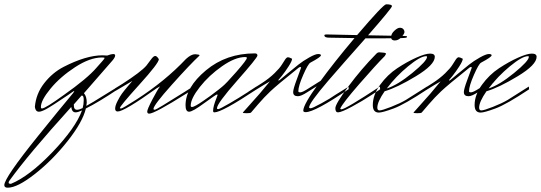

<svg xmlns="http://www.w3.org/2000/svg" viewBox="-163 -521 2513 892"><path d="M195 -11Q205 -11 221 -19Q226 -36 226 -56.5Q226 -77 218 -77H216L180 -36V-32Q180 -11 195 -11ZM311 -254Q255 -254 186 -209Q117 -164 72 -109.5Q27 -55 27 -24Q27 -17 32 -17Q47 -17 134 -80Q243 -157 285 -206Q301 -224 312 -236.5Q323 -249 323 -251.5Q323 -254 311 -254ZM188 1Q171 1 168 -24Q-32 197 -119 318Q-123 323 -123 328Q-123 333 -112 333Q-27 298 80.5 186Q188 74 218 -8Q199 1 188 1ZM-127 351Q-143 351 -143 339Q-143 305 16 108Q115 -15 177 -89Q182 -96 182 -97Q182 -98 180.5 -98Q179 -98 154 -80Q74 -26 51.5 -14Q29 -2 18 -2Q2 -2 -1 -24Q4 -85 42 -134Q80 -183 132 -210Q237 -264 313 -264L335 -263Q354 -270 363 -270Q372 -270 372 -263Q372 -255 360 -240.5Q348 -226 227 -88Q240 -73 240 -44Q240 -39 238 -29Q260 -41 271 -48L383 -117L384 -106Q296 -47 236 -17Q221 46 151 134.5Q81 223 -0.5 287Q-82 351 -127 351Z M517 -216Q526 -227 538 -244Q550 -261 558 -261Q566 -261 575 -246Q575 -228 484.5 -128Q394 -28 394 -19Q394 -17 400 -17Q406 -17 470 -58Q604 -144 701 -247Q725 -269 743 -269Q744 -269 745 -269Q764 -268 764 -264L763 -262Q720 -222 635 -127Q550 -32 550 -15Q550 -11 556.5 -11Q563 -11 693 -93L734 -119L735 -107Q723 -99 704 -87Q555 7 530 7Q521 7 521 -3Q521 -13 545.5 -60Q570 -107 581 -120L565 -111Q414 -3 384 -3Q372 -3 372 -16.5Q372 -30 383 -51.5Q394 -73 403.5 -86Q413 -99 432 -121.5Q451 -144 452 -145L374 -99L371 -110L405 -131Q492 -187 517 -216Z M1028 -119 1029 -106Q868 1 833 1Q827 1 827 -6Q827 -27 843 -66L848 -80Q848 -82 844.5 -82Q841 -82 786 -42Q732 -2 715.5 -2Q699 -2 699 -32Q699 -115 793.5 -194Q888 -273 1021 -273Q1033 -273 1033 -263Q1033 -253 939 -146.5Q845 -40 845 -18Q845 -14 851 -14Q857 -14 902 -40Q947 -66 987 -92ZM869 -118Q886 -131 935 -187Q984 -243 984 -252Q984 -256 976 -256Q930 -256 869 -213.5Q808 -171 765.5 -117Q723 -63 723 -30Q723 -24 729 -24Q735 -24 748.5 -31.5Q762 -39 781.5 -52.5Q801 -66 815 -76Q863 -112 869 -118Z M1332 -149 1340 -140Q1294 -112 1265 -93Q1236 -74 1221 -74Q1199 -74 1199 -93Q1199 -107 1214.5 -148.5Q1230 -190 1236 -207L1233 -210Q1229 -210 1224 -206Q1123 -125 1093.5 -97Q1064 -69 1036.5 -37Q1009 -5 1006.5 -2Q1004 1 1003 2Q1000 5 982.5 5Q965 5 965 2Q967 -1 990 -26Q1046 -87 1091 -143L1062 -126Q1016 -98 995 -84L991 -95L1054 -135Q1088 -157 1112.5 -181Q1137 -205 1146 -220Q1155 -235 1162 -245Q1169 -255 1175 -255Q1181 -255 1194 -248Q1194 -238 1178 -213Q1162 -188 1146 -168L1130 -149Q1130 -147 1131 -147Q1134 -147 1138 -150.5Q1142 -154 1171.5 -178.5Q1201 -203 1223 -220.5Q1245 -238 1273.5 -254Q1302 -270 1315 -270Q1328 -270 1328 -264Q1328 -256 1279 -230Q1268 -224 1245.5 -172.5Q1223 -121 1223 -97Q1223 -92 1232.5 -92Q1242 -92 1270 -110Z M1457 -107Q1300 0 1257 0Q1246 0 1246 -7Q1246 -35 1318 -134Q1390 -233 1484 -344Q1388 -346 1366 -346Q1344 -346 1344 -357Q1344 -361 1353 -361L1496 -358Q1618 -501 1631 -501Q1658 -501 1658 -492.5Q1658 -484 1547 -357L1715 -354Q1728 -354 1728 -350.5Q1728 -347 1724 -346Q1718 -343 1625 -343H1535Q1470 -269 1440 -235.5Q1410 -202 1362 -146Q1273 -42 1273 -22Q1273 -18 1280.5 -18Q1288 -18 1331 -41.5Q1374 -65 1396 -81L1456 -118Z M1671 -333Q1654 -333 1654 -348.5Q1654 -364 1669 -378Q1684 -392 1694.5 -392Q1705 -392 1710.5 -386Q1716 -380 1716 -372Q1716 -364 1702 -348.5Q1688 -333 1671 -333ZM1418 -17Q1429 -42 1506.5 -131Q1584 -220 1624 -260Q1630 -268 1630 -271.5Q1630 -275 1622 -276L1599 -278Q1591 -278 1584 -270Q1516 -201 1455.5 -119.5Q1395 -38 1395 -18.5Q1395 1 1407 1Q1423 1 1472 -25.5Q1521 -52 1562 -79L1603 -106L1602 -119Q1441 -13 1423 -13Q1418 -13 1418 -17Z M1821 -257Q1821 -260 1817 -260Q1790 -260 1733 -213Q1676 -166 1634 -110Q1684 -126 1752.5 -182Q1821 -238 1821 -257ZM1590 -21Q1590 -8 1600 -8Q1612 -8 1654 -24.5Q1696 -41 1723 -57L1821 -119L1822 -106Q1717 -36 1665.5 -17Q1614 2 1597 2Q1569 2 1569 -33Q1569 -80 1603 -127Q1637 -174 1682.5 -204Q1728 -234 1770.5 -253Q1813 -272 1835 -272Q1857 -272 1857 -257Q1857 -220 1769.5 -167Q1682 -114 1624 -97Q1590 -48 1590 -21Z M2125 -149 2133 -140Q2087 -112 2058 -93Q2029 -74 2014 -74Q1992 -74 1992 -93Q1992 -107 2007.5 -148.5Q2023 -190 2029 -207L2026 -210Q2022 -210 2017 -206Q1916 -125 1886.5 -97Q1857 -69 1829.5 -37Q1802 -5 1799.5 -2Q1797 1 1796 2Q1793 5 1775.5 5Q1758 5 1758 2Q1760 -1 1783 -26Q1839 -87 1884 -143L1855 -126Q1809 -98 1788 -84L1784 -95L1847 -135Q1881 -157 1905.5 -181Q1930 -205 1939 -220Q1948 -235 1955 -245Q1962 -255 1968 -255Q1974 -255 1987 -248Q1987 -238 1971 -213Q1955 -188 1939 -168L1923 -149Q1923 -147 1924 -147Q1927 -147 1931 -150.5Q1935 -154 1964.5 -178.5Q1994 -203 2016 -220.5Q2038 -238 2066.5 -254Q2095 -270 2108 -270Q2121 -270 2121 -264Q2121 -256 2072 -230Q2061 -224 2038.5 -172.5Q2016 -121 2016 -97Q2016 -92 2025.5 -92Q2035 -92 2063 -110Z M2294 -257Q2294 -260 2290 -260Q2263 -260 2206 -213Q2149 -166 2107 -110Q2157 -126 2225.5 -182Q2294 -238 2294 -257ZM2063 -21Q2063 -8 2073 -8Q2085 -8 2127 -24.5Q2169 -41 2196 -57L2294 -119L2295 -106Q2190 -36 2138.5 -17Q2087 2 2070 2Q2042 2 2042 -33Q2042 -80 2076 -127Q2110 -174 2155.5 -204Q2201 -234 2243.5 -253Q2286 -272 2308 -272Q2330 -272 2330 -257Q2330 -220 2242.5 -167Q2155 -114 2097 -97Q2063 -48 2063 -21Z"/></svg>

Font: Herr Von Muellerhoff
Style: Regular
Weight: 400
Version: Version 1.000